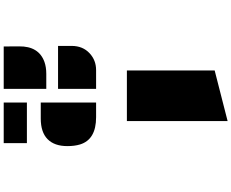

<svg xmlns="http://www.w3.org/2000/svg" viewBox="-126 -872 1247 1035"><g transform="rotate(90 497.5 -354.5)"><path d="M359.9 -888.2 632.8 -958V-415H359.9ZM532.7 -249H611.8Q732.4 -249 758.8 -162.1Q767.6 -132.8 767.6 -94.2Q767.6 -24.4 730.2 12.5Q692.9 49.3 619.1 49.3H532.7ZM227.5 -117.2Q227.5 -177.2 267.1 -213.9Q304.7 -249 357.9 -249H459V-43.9H227.5ZM230 166.5Q228.5 60.1 314 29.3Q341.8 19.5 378.4 19.5H459V249H230.5ZM751.5 124V249H532.7V124Z"/></g></svg>

Font: Plaster
Style: Regular
Weight: 400
Designer: Eben Sorkin
Foundry: Eben Sorkin
Version: Version 1.007